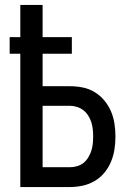

<svg xmlns="http://www.w3.org/2000/svg" viewBox="-20 -755 540 775"><path d="M62 0V-538H19V-605H62V-735H152V-605H270V-538H152V-407H262Q288 -407 313.5 -402Q339 -397 361.5 -383.5Q384 -370 401 -349.5Q418 -329 428 -305.5Q438 -282 442 -256Q446 -230 446 -204Q446 -178 442 -152Q438 -126 428 -102Q418 -78 401 -57.5Q384 -37 361.5 -24Q339 -11 313.5 -5.5Q288 0 262 0ZM262 -80Q276 -80 290.5 -84Q305 -88 316.5 -97Q328 -106 336 -119Q344 -132 348.5 -146Q353 -160 354.5 -174.5Q356 -189 356 -204Q356 -218 354.5 -233Q353 -248 348.5 -262Q344 -276 336 -288.5Q328 -301 316.5 -310Q305 -319 290.5 -323.5Q276 -328 262 -328H152V-80Z"/></svg>

Font: Iosevka SS04 Medium
Style: Regular
Weight: 500
Monospace: yes
Designer: Belleve Invis
Foundry: Belleve Invis
Version: Version 19.0.0; ttfautohint (v1.8.4)